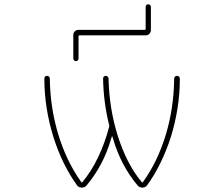

<svg xmlns="http://www.w3.org/2000/svg" viewBox="-20 -896 1040 894"><path d="M620.1 -33.2Q542 -127 506.8 -249L502.9 -260.7Q502.9 -261.7 502 -261.7Q501 -261.7 501 -260.7L497.1 -249Q462.9 -128.9 383.8 -33.2Q375 -22.5 360.4 -22.5Q345.7 -22.5 337.9 -34.2Q268.6 -130.9 228.5 -258.8Q186.5 -394.5 186.5 -530.3Q186.5 -535.2 189.9 -539.1Q193.4 -543 198.7 -543Q204.1 -543 208 -539.1Q211.9 -535.2 211.9 -530.3Q213.9 -393.6 251 -271.5Q289.1 -145.5 357.4 -49.8L358.4 -48.8Q361.3 -44.9 364.3 -47.9L365.2 -49.8Q446.3 -148.4 488.3 -305.7Q489.3 -309.6 488.3 -313.5Q461.9 -418 460 -530.3Q460 -535.2 463.4 -539.1Q466.8 -543 472.2 -543Q477.5 -543 481.4 -539.1Q485.4 -535.2 485.4 -530.3Q488.3 -391.6 528.3 -263.7Q571.3 -129.9 638.7 -49.8L639.6 -47.9Q642.6 -44.9 645.5 -48.8L646.5 -49.8Q714.8 -144.5 752.9 -271.5Q789.1 -392.6 791 -529.3Q791 -535.2 794.9 -539.1Q798.8 -543 804.2 -543Q809.6 -543 813.5 -539.1Q817.4 -535.2 817.4 -529.3Q817.4 -393.6 775.4 -257.8Q754.9 -194.3 727.5 -138.2Q700.2 -82 665 -33.2Q657.2 -22.5 643.1 -22.5Q628.9 -22.5 620.1 -33.2ZM321.3 -624V-732.4Q321.3 -743.2 328.1 -750Q335 -756.8 345.7 -756.8H654.3Q658.2 -756.8 658.2 -761.7V-863.3Q658.2 -869.1 661.6 -872.6Q665 -876 670.4 -876Q675.8 -876 679.2 -872.6Q682.6 -869.1 682.6 -863.3V-755.9Q682.6 -746.1 675.8 -738.8Q668.9 -731.4 658.2 -731.4H349.6Q345.7 -731.4 345.7 -727.5V-624Q345.7 -619.1 342.3 -615.2Q338.9 -611.3 333.5 -611.3Q328.1 -611.3 324.7 -615.2Q321.3 -619.1 321.3 -624Z"/></svg>

Font: Rounded-X Mgen+ 2m thin
Style: Regular
Weight: 100
Designer: [Source Han Sans]
Ryoko NISHIZUKA  (kana & ideographs); Paul D. Hunt (Latin, Greek & Cyrillic); Wenlong ZHANG  (bopomofo
Version: Version 1.059.20150602